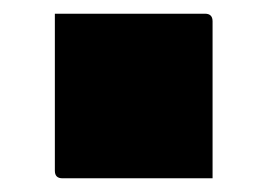

<svg xmlns="http://www.w3.org/2000/svg" viewBox="-20 -457 390 280"><path d="M290 -197H71Q60 -197 60 -208V-437H279Q290 -437 290 -426Z"/></svg>

Font: Recursive Sn Lnr St XBk
Style: Regular
Weight: 1000
Version: Version 1.079;hotconv 1.0.112;makeotfexe 2.5.65598; ttfautoh